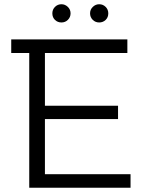

<svg xmlns="http://www.w3.org/2000/svg" viewBox="-20 -886 699 906"><path d="M227 -823Q227 -841 239.5 -853.5Q252 -866 270 -866Q287 -866 300 -853.5Q313 -841 313 -823Q313 -805 300.5 -792.5Q288 -780 270 -780Q252 -780 239.5 -792Q227 -804 227 -823ZM448 -866Q466 -866 478.5 -853.5Q491 -841 491 -823Q491 -804 478.5 -792Q466 -780 448 -780Q430 -780 417.5 -792.5Q405 -805 405 -823Q405 -841 418 -853.5Q431 -866 448 -866ZM192 -64H596V0H118V-636H33V-700H581V-636H192V-387H537V-324H192Z"/></svg>

Font: mBank
Style: Regular
Weight: 400
Designer: Julieta Ulanovsky
Foundry: Julieta Ulanovsky
Version: Version 7.200;PS 007.200;hotconv 1.0.88;makeotf.lib2.5.64775